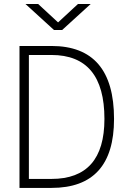

<svg xmlns="http://www.w3.org/2000/svg" viewBox="-20 -918 626 938"><path d="M75.2 0V-693.4H231.4Q537.1 -693.4 537.1 -336.9Q537.1 0 231.4 0ZM121.1 -43.9H231.4Q490.2 -43.9 490.2 -336.9Q490.2 -649.4 231.4 -649.4H121.1ZM243.7 -771.5 104.5 -898.4H166.5L263.7 -808.6L360.8 -898.4H422.9L283.7 -771.5Z"/></svg>

Font: Cascadia Mono ExtraLight
Style: Regular
Weight: 200
Monospace: yes
Designer: Aaron Bell
Foundry: Saja Typeworks
Version: Version 2404.023; ttfautohint (v1.8.4)